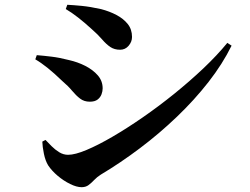

<svg xmlns="http://www.w3.org/2000/svg" viewBox="-20 -756 1040 799"><path d="M253.7 -718.4 260.1 -736.1Q284.7 -734.9 320.4 -731.5Q356 -728 401.3 -717.9Q436 -708.8 465 -693.5Q493.9 -678.2 511.6 -656.1Q529.4 -633.9 529.4 -602.2Q529.4 -582 515.2 -565.5Q501.1 -549 479.9 -549Q456 -549 439 -560.5Q422.1 -572 404.8 -592.1Q387.6 -612.2 360.6 -635.8Q331.5 -662.4 304.8 -683.2Q278.1 -704 253.7 -718.4ZM926 -577.6 943.7 -566Q906 -489.5 847.6 -414.7Q789.2 -339.9 716 -269.9Q642.9 -199.9 562 -139Q481.2 -78.1 399.7 -29.5Q383.9 -19.6 372.3 -7.3Q360.7 5.1 348.8 14Q336.9 23 319.8 23Q298.8 23 271.7 9.6Q244.6 -3.7 220.2 -24.3Q195.8 -44.9 180.7 -67.4Q168.6 -86.9 162.6 -116.7Q156.6 -146.5 156.1 -166.7L169.4 -173.7Q180 -162.3 194.7 -147.7Q209.3 -133 226.6 -122.4Q243.9 -111.8 263.3 -111.8Q292.1 -111.8 340 -131.9Q387.9 -151.9 447.9 -186.9Q507.9 -221.8 573.7 -267.3Q639.6 -312.9 704.5 -365.2Q769.4 -417.6 826.6 -471.7Q883.7 -525.9 926 -577.6ZM126.9 -509.1 133.1 -526.5Q163.9 -524 195.4 -520.1Q227 -516.3 266.8 -506.1Q303.1 -498 335 -481.8Q366.8 -465.5 387 -442.4Q407.2 -419.2 407.2 -388.1Q407.2 -376.3 402.4 -363.4Q397.5 -350.5 386.1 -341.7Q374.7 -332.8 353.6 -332.8Q329.9 -332.8 313.1 -345.8Q296.3 -358.7 280 -378.3Q263.8 -398 239.7 -418.4Q205.7 -451.3 178 -473.5Q150.2 -495.7 126.9 -509.1Z"/></svg>

Font: Noto Serif SC
Style: Regular
Weight: 200
Designer: Ryoko NISHIZUKA 西塚涼子 (kana & ideographs); Frank Grießhammer (Latin, Greek & Cyrillic); Wenlong ZHANG 张文龙 (bopomofo); San
Foundry: Adobe
Version: Version 2.001;hotconv 1.1.0;makeotfexe 2.6.0